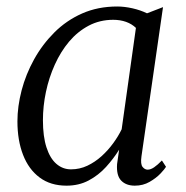

<svg xmlns="http://www.w3.org/2000/svg" viewBox="-20 -576 587 606"><path d="M426.5 -82.5Q423 -58 430 -49.2Q437 -40.5 446 -40.5Q455.5 -40.5 466.5 -48Q477.5 -55.5 491 -69.5L504 -49.5Q500 -42.5 486.5 -28.2Q473 -14 452.2 -2Q431.5 10 405.5 10Q378 10 362.5 -6Q347 -22 349.5 -58L356 -103.5Q338.5 -75.5 314.8 -49.2Q291 -23 260 -6.5Q229 10 190 10Q139.5 10 105 -15.8Q70.5 -41.5 52.8 -87.2Q35 -133 35 -193Q35 -240 48.2 -290.8Q61.5 -341.5 87.5 -388.5Q113.5 -435.5 151.5 -473.5Q189.5 -511.5 239.2 -533.5Q289 -555.5 350 -555.5Q372.5 -555.5 398 -549.8Q423.5 -544 444 -534L494.5 -553.5ZM409 -488Q396 -500.5 377.8 -507Q359.5 -513.5 337.5 -513.5Q295 -513.5 260 -495Q225 -476.5 198.2 -444.8Q171.5 -413 153 -372Q134.5 -331 125 -286Q115.5 -241 115.5 -196.5Q115.5 -145 126.8 -110.5Q138 -76 158 -58.8Q178 -41.5 204 -41.5Q231.5 -41.5 255.8 -53Q280 -64.5 300.5 -83Q321 -101.5 337.2 -123.8Q353.5 -146 364 -168Z"/></svg>

Font: Merriweather 48pt Light
Style: Italic
Weight: 300
Italic angle: -7.8°
Version: Version 2.101